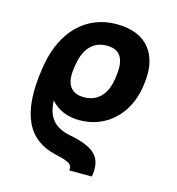

<svg xmlns="http://www.w3.org/2000/svg" viewBox="-115 -651 902 981"><g transform="rotate(15 336.5 -160.5)"><path d="M340.6 232.2H460.2C477.3 130 434.7 84.2 296.2 57.5C218 41.5 174.4 -1.4 171.9 -92.3C210.2 -50.1 259.9 -29.1 323.5 -29.1C471.2 -29.1 572.4 -135.3 593.8 -277L595.9 -291.9C619 -446.7 547.6 -552.6 382.5 -552.6C218.4 -552.6 111.2 -436.4 78.1 -267L72.8 -236.5C33.4 16 103.7 137.8 250.7 171.2C321 187.1 346.6 197.4 340.6 232.2ZM228.3 -277 230.5 -291.9C242.2 -372.2 280.5 -433.6 362.2 -433.6C447.1 -433.6 458.8 -367.9 447.4 -291.9L445.3 -277C435 -208.1 396 -148.4 315.3 -148.4C235.1 -148.4 218 -208.8 228.3 -277Z"/></g></svg>

Font: Margiela Sans
Style: Bold Italic
Weight: 700
Italic angle: -9.39999°
Designer: Stefan Endress, Andreas Faust
Version: Version 1.100;FEAKit 1.0